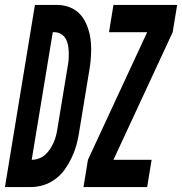

<svg xmlns="http://www.w3.org/2000/svg" viewBox="-63 -755 735 775"><path d="M-43 0 78 -735H168Q190 -735 210.5 -728.5Q231 -722 247 -709.5Q263 -697 274 -679.5Q285 -662 292 -641.5Q299 -621 302 -600Q305 -579 305 -557Q305 -535 303 -512.5Q301 -490 297 -468L256 -219Q252 -193 245 -168Q238 -143 226 -118Q214 -93 198.5 -71Q183 -49 160 -32Q137 -15 111.5 -7.5Q86 0 61 0ZM65 -110H66Q80 -110 94.5 -115.5Q109 -121 120 -131Q131 -141 139.5 -154Q148 -167 154 -181Q160 -195 163.5 -209Q167 -223 169 -237L210 -486Q213 -501 214 -515.5Q215 -530 214.5 -544.5Q214 -559 211.5 -573Q209 -587 202 -599Q195 -611 183 -618Q171 -625 156 -625H150ZM274 0 292 -110 531 -625H377L395 -735H652L634 -625L395 -110H549L531 0Z"/></svg>

Font: Iosevka Extrabold Extended
Style: Italic
Weight: 800
Width: 7
Italic angle: -9°
Monospace: yes
Designer: Belleve Invis
Foundry: Belleve Invis
Version: Version 32.5.0; ttfautohint (v1.8.4)